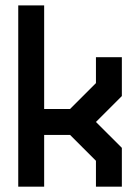

<svg xmlns="http://www.w3.org/2000/svg" viewBox="-20 -704 528 724"><path d="M48.8 -683.6H146.5V-293H244.1L341.8 -390.6V-488.3H439.5V-341.8L341.8 -244.1L439.5 -146.5V0H341.8V-97.7L244.1 -195.3H146.5V0H48.8Z"/></svg>

Font: BabelStone Runic Norn
Style: Regular
Weight: 400
Designer: Andrew West
Foundry: BabelStone
Version: Version 3.002 March 14, 2022